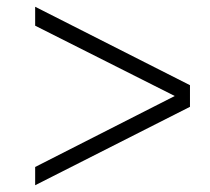

<svg xmlns="http://www.w3.org/2000/svg" viewBox="-20 -620 621 568"><path d="M497 -336 84 -544V-600L542 -368V-304L84 -72V-126Z"/></svg>

Font: Libre Baskerville
Style: Regular
Weight: 400
Designer: Pablo Impallari, Rodrigo Fuenzalida
Foundry: Pablo Impallari, Rodrigo Fuenzalida
Version: Version 1.000; ttfautohint (v0.93) -l 8 -r 50 -G 200 -x 14 -